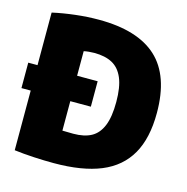

<svg xmlns="http://www.w3.org/2000/svg" viewBox="-110 -855 945 970"><g transform="rotate(15 362.0 -370.5)"><path d="M694 -370Q694 -237.5 646 -153.8Q598 -70 501.5 -30.2Q405 9.5 256 9.5Q206.5 9.5 151.5 6.5Q96.5 3.5 49 -2.5V-314.5H0.5V-447.5H49V-722.5Q105 -735 167.2 -742.2Q229.5 -749.5 290 -749.5Q493 -749.5 593.5 -657Q694 -564.5 694 -370ZM481.5 -370.5Q481.5 -448.5 461.8 -495Q442 -541.5 404.5 -561.5Q367 -581.5 310.5 -581.5Q297.5 -581.5 282 -580Q266.5 -578.5 256 -576V-447.5H363.5V-314.5H256V-160.5Q278.5 -159.5 313 -159.5Q370 -159.5 406.8 -179.5Q443.5 -199.5 462.5 -245.8Q481.5 -292 481.5 -370.5Z"/></g></svg>

Font: Encode Sans SemiCondensed Black
Style: Regular
Weight: 900
Width: 4
Designer: Multiple Designers
Foundry: Impallari Type
Version: Version 2.000